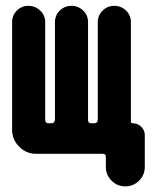

<svg xmlns="http://www.w3.org/2000/svg" viewBox="-20 -540 540 674"><path d="M445.3 -107.4Q462.9 -107.4 475.6 -95.2Q488.3 -83 488.3 -65.4V45.9Q488.3 74.2 468.3 94.2Q448.2 114.3 419.9 114.3Q391.6 114.3 371.6 94.2Q351.6 74.2 351.6 45.9V10.7Q351.6 0 340.8 0H107.4Q72.3 0 47.4 -24.9Q22.5 -49.8 22.5 -85V-461.9Q22.5 -486.3 39.1 -502.9Q55.7 -519.5 79.6 -519.5Q103.5 -519.5 121.1 -502.9Q138.7 -486.3 138.7 -461.9V-119.1Q138.7 -107.4 150.4 -107.4H161.1Q166 -107.4 169.4 -110.8Q172.9 -114.3 172.9 -119.1V-461.9Q172.9 -486.3 189.9 -502.9Q207 -519.5 231 -519.5Q254.9 -519.5 272 -502.9Q289.1 -486.3 289.1 -461.9V-119.1Q289.1 -107.4 299.8 -107.4H311.5Q322.3 -107.4 323.2 -119.1V-461.9Q323.2 -486.3 340.3 -502.9Q357.4 -519.5 381.3 -519.5Q405.3 -519.5 422.4 -502.9Q439.5 -486.3 439.5 -461.9V-113.3Q439.5 -107.4 445.3 -107.4Z"/></svg>

Font: Rounded-X Mgen+ 2m bold
Style: Bold
Weight: 700
Designer: [Source Han Sans]
Ryoko NISHIZUKA  (kana & ideographs); Paul D. Hunt (Latin, Greek & Cyrillic); Wenlong ZHANG  (bopomofo
Version: Version 1.059.20150602